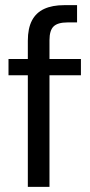

<svg xmlns="http://www.w3.org/2000/svg" viewBox="-20 -725 349 745"><path d="M88 0V-567Q88 -615 104 -645.5Q120 -676 151.5 -690.5Q183 -705 229 -705H279V-638H242Q204 -638 188 -622.5Q172 -607 172 -569V0ZM13 -433V-496H294V-433Z"/></svg>

Font: DM Sans 9pt 36pt
Style: Regular
Weight: 400
Version: Version 4.004;gftools[0.9.30]